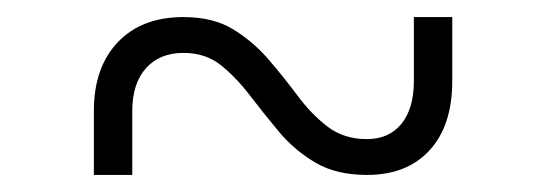

<svg xmlns="http://www.w3.org/2000/svg" viewBox="-20 -465 640 225"><path d="M90 -260V-335Q90 -386 118 -415.5Q146 -445 195 -445Q230 -445 253.5 -430.5Q277 -416 295 -395Q313 -374 329 -352.5Q345 -331 364 -316.5Q383 -302 410 -302Q436 -302 450.5 -320Q465 -338 465 -370V-445H510V-370Q510 -318 483.5 -289Q457 -260 410 -260Q374 -260 349.5 -274.5Q325 -289 307 -310.5Q289 -332 273 -353Q257 -374 239 -388.5Q221 -403 195 -403Q167 -403 151 -385Q135 -367 135 -335V-260Z"/></svg>

Font: Tiny Thin
Style: Regular
Weight: 100
Monospace: yes
Designer: Philipp Nurullin, Konstantin Bulenkov
Foundry: JetBrains
Version: Version 2.251; ttfautohint (v1.8.4.7-5d5b)